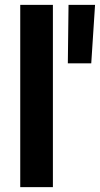

<svg xmlns="http://www.w3.org/2000/svg" viewBox="-20 -772 412 792"><path d="M63.5 -752H198.2V0H63.5ZM262.7 -752H372.1L356.4 -510.7H259.8Z"/></svg>

Font: Reddit Sans Chocolate
Style: Bold
Weight: 700
Designer: Stephen Hutchings
Foundry: Reddit
Version: Version 1.011